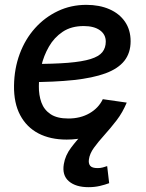

<svg xmlns="http://www.w3.org/2000/svg" viewBox="-20 -567 606 796"><path d="M256.3 11.7Q188.5 11.7 139.4 -13.9Q90.3 -39.6 63.7 -89.6Q37.1 -139.6 38.1 -211.9Q39.1 -282.7 61.8 -343.8Q84.5 -404.8 125.2 -450.2Q166 -495.6 220.2 -521.2Q274.4 -546.9 337.9 -546.9Q392.1 -546.9 433.6 -528.8Q475.1 -510.7 498.3 -476.8Q521.5 -442.9 521.5 -396Q521.5 -347.7 495.6 -314.9Q469.7 -282.2 417.2 -262.9Q364.7 -243.7 285.2 -235.1Q205.6 -226.6 98.6 -226.6L111.3 -301.8Q202.1 -301.8 261.7 -306.6Q321.3 -311.5 355.7 -322.3Q390.1 -333 404.3 -350.8Q418.5 -368.7 418.5 -394.5Q418.5 -424.3 394 -441.7Q369.6 -459 327.1 -459Q275.4 -459 240 -435.3Q204.6 -411.6 182.9 -373.8Q161.1 -335.9 151.1 -292.7Q141.1 -249.5 141.1 -210Q140.6 -172.9 151.6 -142.3Q162.6 -111.8 189.5 -93.8Q216.3 -75.7 263.2 -75.7Q313.5 -75.7 351.1 -97.4Q388.7 -119.1 406.2 -155.8L505.4 -141.6Q477.1 -72.3 411.1 -30.3Q345.2 11.7 256.3 11.7ZM347.2 209Q293.9 209 265.4 184.3Q236.8 159.7 244.6 113.3Q250.5 77.1 274.7 45.2Q298.8 13.2 332 -22L505.4 -142.1Q488.8 -101.1 463.4 -68.1Q438 -35.2 412.8 -7.3Q387.7 20.5 369.6 45.4Q351.6 70.3 348.6 94.2Q346.2 110.8 354 120.4Q361.8 129.9 384.8 129.9Q396 129.9 406.2 127.2Q416.5 124.5 424.3 121.6L432.6 192.4Q416 198.7 394 203.9Q372.1 209 347.2 209Z"/></svg>

Font: Inter 20pt Medium
Style: Italic
Weight: 500
Italic angle: -9.3988°
Version: Version 4.001;git-66647c0bb